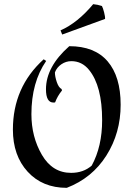

<svg xmlns="http://www.w3.org/2000/svg" viewBox="-20 -888 642 923"><path d="M485 -797 279 -722 271 -742Q353 -778 428 -868Q450 -866 470 -859Q475 -850 480.5 -828.5Q486 -807 485 -797ZM301 15Q184 15 113 -62.5Q42 -140 42 -265Q42 -469 190 -603L202 -595Q131 -492 131 -339Q131 -230 181.5 -143.5Q232 -57 322 -57Q381 -57 421 -92Q471 -184 471 -310Q471 -475 408 -552Q374 -594 323 -594Q297 -594 275 -579Q253 -564 244 -540Q244 -520 253 -493.5Q262 -467 276 -460L278 -453Q256 -426 245 -396Q243 -395 237 -395Q201 -395 201 -459Q201 -567 313 -666Q435 -666 497.5 -593Q560 -520 560 -384.5Q560 -249 491.5 -140.5Q423 -32 301 15Z"/></svg>

Font: Almendra SC
Style: Regular
Weight: 400
Designer: Ana Sanfelippo
Foundry: Ana Sanfelippo
Version: Version 1.003